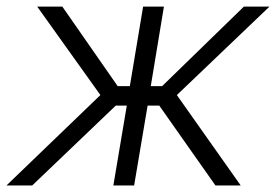

<svg xmlns="http://www.w3.org/2000/svg" viewBox="-32 -566 843 586"><path d="M-12.2 0 274.4 -275.9 81.5 -545.9H158.2L327.1 -303.2H364.3L404.8 -545.9H468.3L428.2 -303.2H462.9L712.4 -545.9H790.5L507.8 -275.9L702.6 0H625.5L454.1 -243.7H418.5L377.4 0H314L355 -243.7H321.3L66.4 0Z"/></svg>

Font: Inter Tight Light
Style: Italic
Weight: 300
Italic angle: -9.39999°
Designer: Rasmus Andersson
Foundry: rsms
Version: Version 3.004